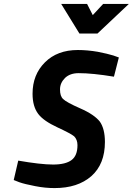

<svg xmlns="http://www.w3.org/2000/svg" viewBox="-20 -947 677 979"><path d="M506 -927C506 -927 453 -870 453 -870C453 -870 424 -927 424 -927C424 -927 292 -927 292 -927C292 -927 385 -776 385 -776C385 -776 477 -776 477 -776C477 -776 637 -927 637 -927C637 -927 506 -927 506 -927ZM381 -574C428 -574 488 -568 561 -556C561 -556 586 -654 586 -654C586 -654 558 -664 558 -664C558 -664 558 -664 558 -664C539 -670 513 -676 478 -683C443 -689 409 -692 377 -692C377 -692 377 -692 377 -692C307 -692 251 -671 209 -629C167 -587 146 -534 146 -469C146 -469 146 -469 146 -469C146 -425 156 -391 175 -366C194 -341 227 -319 272 -298C317 -277 346 -262 358 -252C369 -241 375 -226 375 -207C375 -207 375 -207 375 -207C375 -171 365 -146 345 -131C325 -116 294 -108 251 -108C208 -108 148 -115 73 -128C73 -128 50 -29 50 -29C50 -29 78 -18 78 -18C78 -18 78 -18 78 -18C97 -11 124 -5 159 2C194 9 227 12 258 12C258 12 258 12 258 12C337 12 399 -8 446 -49C492 -90 515 -148 515 -223C515 -223 515 -223 515 -223C515 -268 506 -303 489 -327C471 -350 438 -373 390 -394C342 -415 313 -431 302 -442C291 -452 286 -468 286 -491C286 -514 295 -533 312 -550C329 -566 352 -574 381 -574C381 -574 381 -574 381 -574Z"/></svg>

Font: My Font
Style: Bold Italic
Weight: 500
Version: Version 0.001